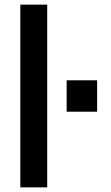

<svg xmlns="http://www.w3.org/2000/svg" viewBox="-20 -810 481 830"><path d="M67.9 0V-790H184.1V0ZM268.1 -327.1V-462.9H399.9V-327.1Z"/></svg>

Font: BDO Grotesk Medium
Style: Regular
Weight: 500
Designer: Deni Anggara
Foundry: Lokal Container
Version: Version 2.000